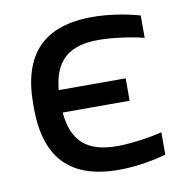

<svg xmlns="http://www.w3.org/2000/svg" viewBox="-64 -570 614 641"><g transform="rotate(-10 242.5 -250.0)"><path d="M45 -256V-244C45 -74 125 9 289 9C340 9 396 1 450 -14V-90C404 -78 339 -70 297 -70C196 -70 146 -113 137 -212H364V-288H137C146 -387 196 -430 297 -430C339 -430 404 -422 450 -410V-486C396 -501 340 -509 289 -509C125 -509 45 -426 45 -256Z"/></g></svg>

Font: LT Wave Alt
Style: Regular
Weight: 400
Designer: Daniel Lyons
Version: Version 2.5 (Glyphs App)